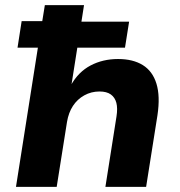

<svg xmlns="http://www.w3.org/2000/svg" viewBox="-20 -725 700 745"><path d="M42 0 127 -540H48L64 -643H144L154 -705H306L296 -641H481L465 -540H280L257 -394H255Q284 -446 331.5 -471Q379 -496 438 -496Q496 -496 534 -472.5Q572 -449 587 -400.5Q602 -352 591 -278L547 0H389L432 -273Q437 -305 431.5 -326Q426 -347 410 -358.5Q394 -370 366 -370Q334 -370 307 -355Q280 -340 263 -314Q246 -288 240 -252L200 0Z"/></svg>

Font: Nunito Sans 9pt ExtraBold
Style: Italic
Weight: 800
Italic angle: -9°
Version: Version 3.101;gftools[0.9.27]